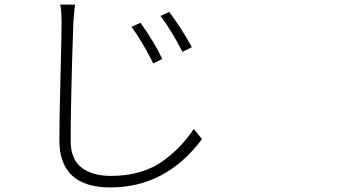

<svg xmlns="http://www.w3.org/2000/svg" viewBox="-20 -781 1540 845"><path d="M598.6 -680.7Q661.1 -591.8 694.3 -521.5L654.3 -502Q607.4 -596.7 558.6 -663.1ZM724.6 -728.5Q779.3 -656.2 824.2 -573.2L783.2 -552.7Q734.4 -647.5 686.5 -710.9ZM245.1 -760.7H310.5Q306.6 -738.3 302.7 -680.7Q291 -335 291 -161.1Q291 -80.1 338.9 -43.5Q386.7 -6.8 468.8 -6.8Q537.1 -6.8 595.7 -23.9Q654.3 -41 698.2 -73.2Q742.2 -105.5 772.5 -137.7Q802.7 -169.9 833 -212.9L869.1 -168.9Q710 43.9 465.8 43.9Q241.2 43.9 241.2 -165Q241.2 -248 246.1 -438Q251 -627.9 251 -680.7Q251 -733.4 245.1 -760.7Z"/></svg>

Font: Bpmf Zihi Sans Light
Style: Light
Weight: 300
Foundry: But Ko
Version: Version 1.320